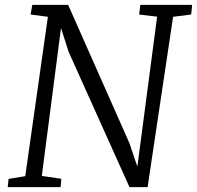

<svg xmlns="http://www.w3.org/2000/svg" viewBox="-20 -767 808 787"><path d="M11.7 0H228.5L231.4 -34.2L151.4 -45.9L230 -652.3L261.2 -554.7L510.7 0H585L689.5 -698.2L763.7 -707.5L767.6 -747.1H555.2L550.3 -707.5L624 -698.7L543 -84L510.7 -179.7L259.3 -747.1H112.3L105.5 -707.5L176.3 -698.2L83.5 -44.9L15.1 -33.7Z"/></svg>

Font: Merriweather
Style: Light Italic
Weight: 300
Italic angle: -7.5°
Designer: Eben Sorkin
Foundry: Eben Sorkin
Version: Version 1.001